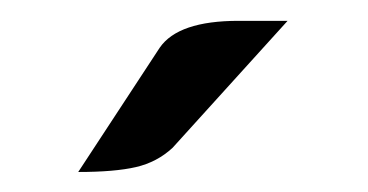

<svg xmlns="http://www.w3.org/2000/svg" viewBox="-20 -678 360 188"><path d="M136.4 -631.3Q154.5 -657.6 213.6 -657.6H261.6L149 -533.3Q133.8 -519.2 113.1 -514.4Q92.4 -509.6 56.6 -509.6Z"/></svg>

Font: Myanmar KatKuu
Style: Regular
Weight: 400
Designer: Khon Soe Zaw Thu
Foundry: MPUA
Version: Version 1.00 September 13, 2016, initial release